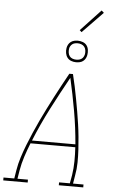

<svg xmlns="http://www.w3.org/2000/svg" viewBox="-89 -1213 761 1260"><g transform="rotate(5 291.0 -583.5)"><path d="M-18 0V-19H53L62 -74Q69 -117 82.5 -159.5Q96 -202 112.5 -244Q129 -286 147 -327.5Q165 -369 184.5 -410.5Q204 -452 224.5 -492.5Q245 -533 266 -573.5Q287 -614 309 -654.5Q331 -695 353 -735H377Q387 -695 395.5 -654.5Q404 -614 411.5 -573.5Q419 -533 426 -492.5Q433 -452 439 -410.5Q445 -369 449 -327.5Q453 -286 455.5 -244Q458 -202 457.5 -159Q457 -116 449 -74L440 -19H509V0H348V-19H419L429 -74Q436 -120 436.5 -166.5Q437 -213 434 -258H139Q121 -213 106 -167Q91 -121 83 -74L74 -19H143V0ZM433 -277Q424 -388 405 -495.5Q386 -603 362 -709Q303 -603 247.5 -495.5Q192 -388 147 -277ZM390 -814Q373 -814 357.5 -820Q342 -826 332.5 -838.5Q323 -851 320 -868Q317 -885 320 -902Q322 -914 328 -925Q334 -936 344.5 -943.5Q355 -951 367 -953.5Q379 -956 390 -956Q407 -956 423 -950Q439 -944 448.5 -931.5Q458 -919 460.5 -902Q463 -885 460 -868Q458 -856 452 -845Q446 -834 436 -826.5Q426 -819 414 -816.5Q402 -814 390 -814ZM390 -831Q399 -831 408 -833Q417 -835 425 -840.5Q433 -846 437.5 -854.5Q442 -863 444 -872Q446 -885 444 -898Q442 -911 434.5 -920.5Q427 -930 415 -934.5Q403 -939 390 -939Q381 -939 372 -937Q363 -935 355.5 -929.5Q348 -924 343 -915.5Q338 -907 337 -898Q335 -885 337 -872Q339 -859 346 -849.5Q353 -840 365 -835.5Q377 -831 390 -831ZM409 -1014 396 -1026 528 -1167 544 -1153Z"/></g></svg>

Font: Iosevka Curly Slab ThEx
Style: Italic
Weight: 100
Width: 7
Italic angle: -9°
Monospace: yes
Designer: Belleve Invis
Foundry: Belleve Invis
Version: Version 11.1.0; ttfautohint (v1.8.3)